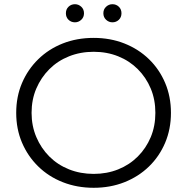

<svg xmlns="http://www.w3.org/2000/svg" viewBox="-20 -886 891 912"><path d="M425 6Q346 6 278.5 -20.5Q211 -47 161.5 -95.5Q112 -144 84.5 -208.5Q57 -273 57 -350Q57 -427 84.5 -491.5Q112 -556 161.5 -604.5Q211 -653 278 -679.5Q345 -706 425 -706Q504 -706 571 -679.5Q638 -653 687.5 -605Q737 -557 764.5 -492Q792 -427 792 -350Q792 -273 764.5 -208Q737 -143 687.5 -95Q638 -47 571 -20.5Q504 6 425 6ZM425 -60Q488 -60 541.5 -81.5Q595 -103 634.5 -142.5Q674 -182 696 -234.5Q718 -287 718 -350Q718 -413 696 -465.5Q674 -518 634.5 -557.5Q595 -597 541.5 -618.5Q488 -640 425 -640Q362 -640 308 -618.5Q254 -597 214.5 -557.5Q175 -518 152.5 -465.5Q130 -413 130 -350Q130 -288 152.5 -235Q175 -182 214.5 -142.5Q254 -103 308 -81.5Q362 -60 425 -60ZM514 -780Q497 -780 484 -792Q471 -804 471 -823Q471 -842 484 -854Q497 -866 514 -866Q532 -866 544.5 -854Q557 -842 557 -823Q557 -804 544.5 -792Q532 -780 514 -780ZM336 -780Q318 -780 305.5 -792Q293 -804 293 -823Q293 -842 305.5 -854Q318 -866 336 -866Q353 -866 366 -854Q379 -842 379 -823Q379 -804 366 -792Q353 -780 336 -780Z"/></svg>

Font: MOST Montserrat
Style: Regular
Weight: 400
Designer: Julieta Ulanovsky
Foundry: Julieta Ulanovsky
Version: Version 8.000;March 11, 2024;FontCreator 15.0.0.2926 64-bit